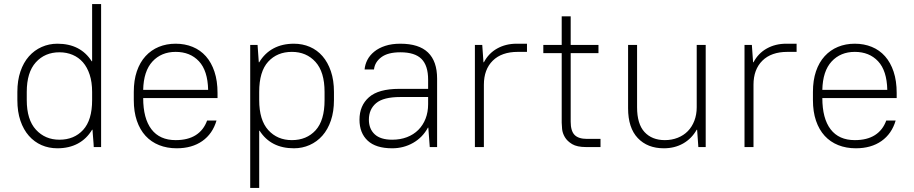

<svg xmlns="http://www.w3.org/2000/svg" viewBox="-20 -720 4475 940"><path d="M475 -700V0H439Q439 -6 438 -18Q437 -30 436 -43.5Q435 -57 434 -68.5Q433 -80 433 -85H431Q404 -40 361 -17Q318 6 261 6Q219 6 183.5 -9.5Q148 -25 121.5 -55Q95 -85 80 -129Q65 -173 65 -230V-270Q65 -326 80 -370Q95 -414 121.5 -444Q148 -474 184 -490Q220 -506 261 -506Q374 -506 429 -420H431V-700ZM271 -464Q200 -464 155.5 -415Q111 -366 111 -270V-230Q111 -134 156 -85Q201 -36 271 -36Q343 -36 387 -84Q431 -132 431 -230V-270Q431 -318 419 -354.5Q407 -391 386 -415Q365 -439 335.5 -451.5Q306 -464 271 -464Z M845 6Q798 6 759 -9.5Q720 -25 692.5 -55Q665 -85 650 -129Q635 -173 635 -230V-270Q635 -327 650 -371Q665 -415 692.5 -445Q720 -475 757.5 -490.5Q795 -506 840 -506Q885 -506 923 -490.5Q961 -475 988 -444.5Q1015 -414 1030 -369Q1045 -324 1045 -265V-240H681Q681 -140 721.5 -87Q762 -34 840 -34Q900 -34 938.5 -58.5Q977 -83 994 -130H1040Q1021 -65 970.5 -29.5Q920 6 845 6ZM840 -466Q770 -466 726.5 -419Q683 -372 681 -280H999Q997 -374 954 -420Q911 -466 840 -466Z M1205 -500H1241L1247 -415H1249Q1276 -460 1319 -483Q1362 -506 1419 -506Q1461 -506 1497 -490.5Q1533 -475 1559 -445Q1585 -415 1600 -371Q1615 -327 1615 -270V-230Q1615 -174 1600 -130Q1585 -86 1558.5 -56Q1532 -26 1496 -10Q1460 6 1419 6Q1306 6 1251 -80H1249V200H1205ZM1409 -34Q1481 -34 1525 -82Q1569 -130 1569 -230V-270Q1569 -368 1524.5 -417Q1480 -466 1409 -466Q1337 -466 1293 -418Q1249 -370 1249 -270V-230Q1249 -132 1293.5 -83Q1338 -34 1409 -34Z M1900 6Q1820 6 1780 -31.5Q1740 -69 1740 -134Q1740 -203 1786.5 -244Q1833 -285 1935 -285H2076V-330Q2076 -399 2043.5 -431.5Q2011 -464 1940 -464Q1879 -464 1847 -440Q1815 -416 1811 -380H1765Q1767 -404 1778.5 -426.5Q1790 -449 1812 -467Q1834 -485 1866 -495.5Q1898 -506 1940 -506Q2031 -506 2075.5 -463Q2120 -420 2120 -335V0H2084L2077 -95H2075Q2049 -47 2002.5 -20.5Q1956 6 1900 6ZM1900 -36Q1940 -36 1972.5 -48.5Q2005 -61 2028 -84Q2051 -107 2063.5 -139Q2076 -171 2076 -210V-245H1940Q1857 -245 1821.5 -215Q1786 -185 1786 -134Q1786 -89 1814.5 -62.5Q1843 -36 1900 -36Z M2305 -500H2341L2347 -415H2349Q2372 -459 2414 -482.5Q2456 -506 2509 -506H2560V-466H2515Q2436 -466 2392.5 -423Q2349 -380 2349 -305V0H2305Z M2850 0Q2805 0 2781 -14.5Q2757 -29 2745.5 -48.5Q2734 -68 2732 -88Q2730 -108 2730 -119V-460H2640V-500H2730V-640H2774V-500H2910V-460H2774V-124Q2774 -79 2793 -59.5Q2812 -40 2854 -40H2920V0H2850Z M3230 6Q3150 6 3102.5 -44Q3055 -94 3055 -190V-500H3099V-195Q3099 -113 3135.5 -73.5Q3172 -34 3235 -34Q3269 -34 3298 -45.5Q3327 -57 3347.5 -78Q3368 -99 3379.5 -129Q3391 -159 3391 -195V-500H3435V0H3399L3393 -85H3391Q3366 -41 3324.5 -17.5Q3283 6 3230 6Z M3625 -500H3661L3667 -415H3669Q3692 -459 3734 -482.5Q3776 -506 3829 -506H3880V-466H3835Q3756 -466 3712.5 -423Q3669 -380 3669 -305V0H3625Z M4170 6Q4123 6 4084 -9.5Q4045 -25 4017.5 -55Q3990 -85 3975 -129Q3960 -173 3960 -230V-270Q3960 -327 3975 -371Q3990 -415 4017.5 -445Q4045 -475 4082.5 -490.5Q4120 -506 4165 -506Q4210 -506 4248 -490.5Q4286 -475 4313 -444.5Q4340 -414 4355 -369Q4370 -324 4370 -265V-240H4006Q4006 -140 4046.5 -87Q4087 -34 4165 -34Q4225 -34 4263.5 -58.5Q4302 -83 4319 -130H4365Q4346 -65 4295.5 -29.5Q4245 6 4170 6ZM4165 -466Q4095 -466 4051.5 -419Q4008 -372 4006 -280H4324Q4322 -374 4279 -420Q4236 -466 4165 -466Z"/></svg>

Font: PT Root UI Light
Style: Regular
Weight: 300
Designer: Vitaly Kuzmin
Foundry: ParaType Ltd.
Version: Version 2.000G